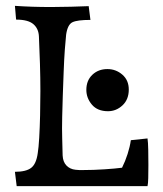

<svg xmlns="http://www.w3.org/2000/svg" viewBox="-20 -636 558 656"><path d="M37 0 31 -49Q69 -49 86.5 -62.5Q104 -76 109 -113Q112 -131 114 -165.5Q116 -200 117 -242.5Q118 -285 118 -325Q118 -369 116.5 -418.5Q115 -468 113 -511Q112 -538 94 -553.5Q76 -569 35 -569L31 -616Q60 -614 90.5 -613Q121 -612 155 -612Q189 -612 222.5 -613Q256 -614 283 -615L289 -568Q244 -568 227.5 -560Q211 -552 206 -518Q204 -501 201.5 -466.5Q199 -432 197.5 -390.5Q196 -349 194.5 -308.5Q193 -268 192.5 -237.5Q192 -207 192 -197Q192 -182 192.5 -164Q193 -146 194 -105Q195 -83 207 -70.5Q219 -58 238 -56Q246 -55 250.5 -55Q255 -55 265 -55Q299 -55 337 -57.5Q375 -60 397 -63Q408 -85 416 -110Q424 -135 427 -157L484 -163Q486 -150 486.5 -124Q487 -98 487 -72Q487 -47 486.5 -27.5Q486 -8 484 0ZM349 -256Q313 -256 294 -278.5Q275 -301 275 -329Q275 -361 295.5 -380.5Q316 -400 347 -400Q376 -400 398 -381Q420 -362 420 -330Q420 -296 398.5 -276Q377 -256 349 -256Z"/></svg>

Font: Maname
Style: Regular
Weight: 400
Designer: Pathum Egodawatta
Foundry: mooniak
Version: Version 1.000; ttfautohint (v1.8.4.7-5d5b)